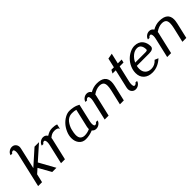

<svg xmlns="http://www.w3.org/2000/svg" viewBox="195 -1717 2775 2775"><g transform="rotate(-45 1582.0 -330.0)"><path d="M149.9 0H69.8L190.9 -524.9Q196.8 -550.8 196.8 -570.8Q196.8 -592.8 190.9 -606.4Q185.1 -620.1 174.8 -620.1Q161.6 -620.1 151.1 -613Q140.6 -606 138.2 -596.2H104Q110.4 -627 138.9 -648.4Q167.5 -669.9 201.2 -669.9Q236.8 -669.9 259.5 -645.8Q282.2 -621.6 282.2 -584Q282.2 -578.1 277.8 -556.2L204.1 -232.9L436 -439.9H527.8L308.1 -245.1L443.8 0H357.9L250 -192.9L180.2 -130.9Z M877.9 -361.8Q867.7 -399.9 800.8 -399.9Q770.5 -399.9 747.1 -389.4Q723.6 -378.9 698.7 -356.9Q698.7 -346.2 695.8 -335.9L617.7 0H537.6L607.9 -305.2Q613.8 -331.1 613.8 -351.1Q613.8 -373 607.9 -386.5Q602.1 -399.9 591.8 -399.9Q578.1 -399.9 567.6 -392.8Q557.1 -385.7 554.7 -376H521Q527.8 -406.7 555.9 -428.5Q584 -450.2 617.7 -450.2Q663.6 -450.2 686.5 -411.1Q720.2 -431.6 746.3 -440.9Q772.5 -450.2 805.7 -450.2Q857.4 -450.2 894.5 -436Z M898.9 -150.9Q898.9 -205.1 922.9 -260.5Q946.8 -315.9 983.4 -357.2Q1020 -398.4 1066.7 -424.3Q1113.3 -450.2 1156.7 -450.2Q1195.3 -450.2 1229 -443.4Q1262.7 -436.5 1280.8 -429.2Q1298.8 -421.9 1323.7 -409.2L1260.7 -134.8Q1254.9 -108.9 1254.9 -86.9Q1254.9 -65.9 1260.5 -53Q1266.1 -40 1275.9 -40Q1289.6 -40 1300.5 -47.1Q1311.5 -54.2 1314 -64H1348.6Q1342.3 -33.2 1313.2 -11.7Q1284.2 9.8 1250.5 9.8Q1209.5 9.8 1186.5 -21Q1112.8 9.8 1038.6 9.8Q974.1 9.8 936.5 -35.4Q898.9 -80.6 898.9 -150.9ZM1239.7 -389.2Q1210 -399.9 1159.7 -399.9Q1124.5 -399.9 1095.2 -385.3Q1065.9 -370.6 1046.6 -346.2Q1027.3 -321.8 1012.7 -293.2Q998 -264.6 990.5 -234.1Q982.9 -203.6 979.2 -179.9Q975.6 -156.2 975.6 -138.2Q975.6 -85.4 1000.5 -62.7Q1025.4 -40 1064.9 -40Q1118.7 -40 1170.9 -64V-76.2Q1170.9 -89.4 1173.8 -104Z M1500.5 -305.2Q1506.3 -331.1 1506.3 -351.1Q1506.3 -373 1500.5 -386.5Q1494.6 -399.9 1484.4 -399.9Q1470.7 -399.9 1460.2 -392.8Q1449.7 -385.7 1447.3 -376H1413.6Q1420.4 -406.7 1448.5 -428.5Q1476.6 -450.2 1510.3 -450.2Q1556.2 -450.2 1579.1 -411.1Q1646.5 -450.2 1716.3 -450.2Q1886.2 -450.2 1886.2 -313Q1886.2 -285.2 1876.5 -240.2L1821.3 0H1741.2L1794.4 -228Q1806.2 -280.8 1806.2 -314Q1806.2 -361.8 1783.9 -380.9Q1761.7 -399.9 1719.2 -399.9Q1656.7 -399.9 1590.3 -352.1Q1589.8 -349.6 1589.4 -344.2Q1588.9 -338.9 1588.4 -335.9L1510.3 0H1430.2Z M2067.4 -134.8Q2062 -111.3 2062 -88.9Q2062 -40 2083 -40Q2096.7 -40 2107.7 -47.1Q2118.7 -54.2 2121.1 -64H2155.3Q2148.9 -33.2 2120.4 -11.7Q2091.8 9.8 2058.1 9.8Q2022.5 9.8 1999.8 -14.4Q1977.1 -38.6 1977.1 -76.2Q1977.1 -86.9 1980.5 -104L2046.4 -390.1H1980.5L2007.3 -439.9H2058.1L2091.3 -585L2175.3 -600.1L2138.2 -439.9H2217.3L2205.1 -390.1H2126.5Z M2650.9 -278.8Q2650.9 -220.2 2559.1 -220.2H2307.1Q2300.8 -190.9 2300.8 -166Q2300.8 -107.4 2334.5 -73.7Q2368.2 -40 2426.8 -40Q2498.5 -40 2550.8 -100.1L2606 -77.1Q2564.9 -37.1 2512.5 -13.7Q2460 9.8 2400.9 9.8Q2318.4 9.8 2269.3 -35.4Q2220.2 -80.6 2220.2 -158.2Q2220.2 -216.3 2244.4 -271Q2268.6 -325.7 2306.9 -364.5Q2345.2 -403.3 2393.1 -426.8Q2440.9 -450.2 2486.8 -450.2Q2527.8 -450.2 2560.1 -436.3Q2592.3 -422.4 2611.8 -398.2Q2631.3 -374 2641.1 -343.8Q2650.9 -313.5 2650.9 -278.8ZM2323.7 -270H2530.8Q2552.7 -270 2562.7 -274.7Q2572.8 -279.3 2572.8 -291Q2572.8 -341.3 2552 -370.6Q2531.2 -399.9 2489.7 -399.9Q2439 -399.9 2394.3 -363.5Q2349.6 -327.1 2323.7 -270Z M2777.8 -305.2Q2783.7 -331.1 2783.7 -351.1Q2783.7 -373 2777.8 -386.5Q2772 -399.9 2761.7 -399.9Q2748 -399.9 2737.5 -392.8Q2727.1 -385.7 2724.6 -376H2690.9Q2697.8 -406.7 2725.8 -428.5Q2753.9 -450.2 2787.6 -450.2Q2833.5 -450.2 2856.4 -411.1Q2923.8 -450.2 2993.7 -450.2Q3163.6 -450.2 3163.6 -313Q3163.6 -285.2 3153.8 -240.2L3098.6 0H3018.6L3071.8 -228Q3083.5 -280.8 3083.5 -314Q3083.5 -361.8 3061.3 -380.9Q3039.1 -399.9 2996.6 -399.9Q2934.1 -399.9 2867.7 -352.1Q2867.2 -349.6 2866.7 -344.2Q2866.2 -338.9 2865.7 -335.9L2787.6 0H2707.5Z"/></g></svg>

Font: Pfennig
Style: Italic
Weight: 500
Italic angle: -13°
Version: Version 20120410 ; ttfautohint (v0.8)